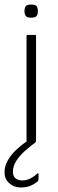

<svg xmlns="http://www.w3.org/2000/svg" viewBox="-40 -626 256 847"><path d="M119 -5Q119 0 115 0H82Q77 0 77 -5V-467Q77 -472 82 -472H115Q119 -472 119 -467ZM127 -577Q127 -563 121.5 -555.5Q116 -548 97 -548Q80 -548 74 -555.5Q68 -563 68 -577Q68 -592 74 -599Q80 -606 97 -606Q116 -606 121.5 -599Q127 -592 127 -577ZM51 201Q22 201 1 182.5Q-20 164 -20 134Q-20 106 -5 80.5Q10 55 32 34.5Q54 14 73 1Q76 -2 80.5 -3Q85 -4 89 -4H114Q116 -4 117.5 -1.5Q119 1 114 4Q96 17 72.5 37.5Q49 58 33 82Q17 106 17 132Q17 151 28.5 160.5Q40 170 58 170Q78 170 95.5 160.5Q113 151 123 141Q126 138 128 138.5Q130 139 130 142V165Q130 172 123 177Q112 186 94.5 193.5Q77 201 51 201Z"/></svg>

Font: Glory ExtraLight
Style: Regular
Weight: 250
Version: Version 1.011